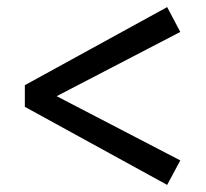

<svg xmlns="http://www.w3.org/2000/svg" viewBox="-20 -597 580 541"><path d="M50 -296V-357L451 -577L488 -507L105 -308V-344L488 -145L451 -76Z"/></svg>

Font: Source Serif 4 18pt SemiBold
Style: Regular
Weight: 600
Designer: Frank Grießhammer
Foundry: Adobe Systems Incorporated
Version: Version 4.004;hotconv 1.0.116;makeotfexe 2.5.65601